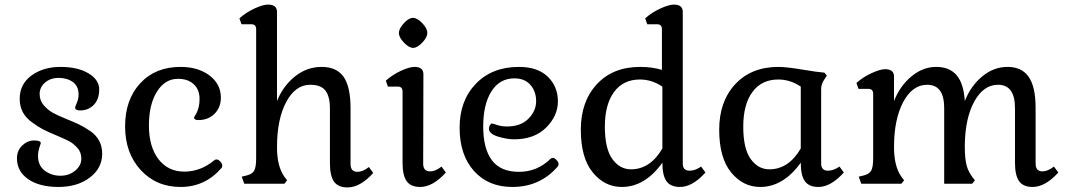

<svg xmlns="http://www.w3.org/2000/svg" viewBox="-20 -802 4659 838"><path d="M120 -268Q66 -306 66 -370.5Q66 -435 117.5 -472.5Q169 -510 244 -510Q319 -510 366 -482Q413 -454 413 -411.5Q413 -369 389.5 -344.5Q366 -320 329 -320Q308 -320 308 -333Q308 -336 315.5 -353.5Q323 -371 323 -389Q323 -426 298 -444Q273 -462 236.5 -462Q200 -462 176.5 -441.5Q153 -421 153 -392Q153 -363 171.5 -342Q190 -321 211 -309.5Q232 -298 269 -283Q306 -268 326.5 -258Q347 -248 374 -230Q426 -194 426 -131Q426 -68 372 -27Q318 14 235 14Q152 14 103 -20Q54 -54 54 -111Q54 -145 77 -167Q100 -189 129 -189Q158 -189 158 -177Q158 -176 152 -158.5Q146 -141 146 -121Q146 -79 175.5 -57Q205 -35 243.5 -35Q282 -35 308.5 -57.5Q335 -80 335 -109Q335 -138 317.5 -157Q300 -176 281 -186Q262 -196 226 -211Q190 -226 168.5 -237Q147 -248 120 -268Z M916 -103Q919 -106 926 -106Q933 -106 941.5 -97Q950 -88 950 -80Q950 -72 947 -69Q875 14 768.5 14Q662 14 594 -60Q526 -134 526 -250.5Q526 -367 592 -438.5Q658 -510 768 -510Q845 -510 894.5 -472.5Q944 -435 944 -376Q944 -333 916.5 -305.5Q889 -278 846 -278Q827 -278 827 -289Q827 -291 833 -300Q851 -329 851 -370Q851 -411 825.5 -434.5Q800 -458 757 -458Q700 -458 665 -402Q630 -346 630 -254Q630 -162 671.5 -107.5Q713 -53 784.5 -53Q856 -53 916 -103Z M1098 -111V-674Q1098 -696 1078 -696H1034L1025 -722Q1054 -748 1091 -765Q1128 -782 1150 -782Q1189 -782 1189 -750V-361Q1215 -426 1267 -468Q1319 -510 1384 -510Q1449 -510 1479.5 -467Q1510 -424 1510 -328V-86Q1510 -52 1540 -52Q1564 -52 1590 -73L1609 -47Q1552 16 1497 16Q1456 16 1438 -9Q1420 -34 1420 -90V-328Q1420 -381 1400.5 -406.5Q1381 -432 1334 -432Q1269 -432 1229 -356.5Q1189 -281 1189 -160Q1189 -76 1221 -31L1233 -15L1221 0H1046L1035 -31L1056 -36Q1081 -42 1089.5 -57.5Q1098 -73 1098 -111Z M1743 -616Q1721 -639 1721 -658Q1721 -677 1742.5 -700.5Q1764 -724 1782.5 -724Q1801 -724 1823 -701Q1845 -678 1845 -658.5Q1845 -639 1823 -616Q1801 -593 1783 -593Q1765 -593 1743 -616ZM1857 -54Q1881 -54 1907 -75L1926 -49Q1869 14 1814 14Q1773 14 1755 -11Q1737 -36 1737 -92V-402Q1737 -424 1717 -424H1673L1664 -450Q1693 -476 1730 -493Q1767 -510 1789 -510Q1828 -510 1828 -478L1827 -88Q1827 -54 1857 -54Z M2216 14Q2111 14 2048.5 -56Q1986 -126 1986 -244.5Q1986 -363 2057 -436.5Q2128 -510 2245 -510Q2327 -510 2371 -467Q2415 -424 2415 -360Q2415 -296 2363.5 -245Q2312 -194 2224 -194Q2192 -194 2153 -206Q2114 -218 2114 -241Q2114 -249 2118.5 -256Q2123 -263 2126.5 -263Q2130 -263 2149.5 -256.5Q2169 -250 2193 -250Q2253 -250 2286.5 -284Q2320 -318 2320 -360.5Q2320 -403 2295 -431.5Q2270 -460 2225 -460Q2161 -460 2125 -403.5Q2089 -347 2089 -250Q2089 -153 2127 -102.5Q2165 -52 2245 -52Q2325 -52 2383 -109Q2387 -113 2393.5 -113Q2400 -113 2409 -103.5Q2418 -94 2418 -86.5Q2418 -79 2414 -75Q2337 14 2216 14Z M2734 -63Q2818 -63 2871 -154V-424Q2825 -455 2773 -455Q2700 -455 2660 -400.5Q2620 -346 2620 -249.5Q2620 -153 2652.5 -108Q2685 -63 2734 -63ZM2960 -750V-88Q2960 -57 2990 -57Q3014 -57 3040 -75L3059 -49Q3002 14 2948 14Q2907 14 2889 -11Q2871 -36 2871 -92Q2795 14 2694 14Q2619 14 2567 -49.5Q2515 -113 2515 -236Q2515 -359 2585 -434.5Q2655 -510 2774 -510Q2826 -510 2869 -497V-674Q2869 -696 2849 -696H2805L2796 -722Q2825 -748 2862.5 -765Q2900 -782 2921 -782Q2960 -782 2960 -750Z M3298 14Q3223 14 3171 -49.5Q3119 -113 3119 -236Q3119 -359 3189 -434.5Q3259 -510 3378 -510Q3412 -510 3480.5 -498.5Q3549 -487 3578 -485L3589 -472L3577 -454Q3564 -434 3564 -415V-88Q3564 -57 3594 -57Q3618 -57 3644 -75L3663 -49Q3606 14 3552 14Q3511 14 3493 -11Q3475 -36 3475 -92Q3399 14 3298 14ZM3338 -63Q3422 -63 3475 -154V-424Q3429 -455 3377 -455Q3304 -455 3264 -400.5Q3224 -346 3224 -249.5Q3224 -153 3256.5 -108Q3289 -63 3338 -63Z M3882 -160Q3882 -76 3914 -31L3926 -15L3914 0H3739L3728 -31L3749 -36Q3774 -42 3782.5 -57.5Q3791 -73 3791 -111V-392Q3791 -414 3771 -414H3727L3718 -440Q3747 -466 3784.5 -483Q3822 -500 3843 -500Q3882 -500 3882 -468V-361Q3908 -427 3958 -468.5Q4008 -510 4066 -510Q4124 -510 4155 -474Q4186 -438 4191 -361Q4217 -427 4267 -468.5Q4317 -510 4378 -510Q4439 -510 4469.5 -467Q4500 -424 4500 -330V-88Q4500 -54 4530 -54Q4553 -54 4580 -75L4599 -49Q4542 14 4487 14Q4446 14 4428 -11Q4410 -36 4410 -92V-330Q4410 -432 4336 -432Q4273 -432 4233 -360Q4193 -288 4191 -172V-160Q4191 -108 4199.5 -77.5Q4208 -47 4235 -15L4223 0H4101V-330Q4101 -432 4027 -432Q3962 -432 3922 -356.5Q3882 -281 3882 -160Z"/></svg>

Font: Gabriela
Style: Regular
Weight: 400
Designer: Eduardo Rodriguez Tunni
Foundry: Eduardo Rodriguez Tunni
Version: Version 1.003